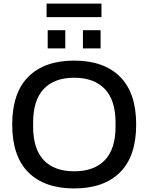

<svg xmlns="http://www.w3.org/2000/svg" viewBox="-20 -1035 825 1067"><path d="M238.8 -939.9V-1015.1H543.9V-939.9ZM245.1 -766.1V-867.2H342.8V-766.1ZM440.9 -766.1V-867.2H539.1V-766.1ZM392.1 12.2Q228 12.2 137.9 -76.9Q47.9 -166 47.9 -342.8Q47.9 -519.5 137.9 -608.9Q228 -698.2 392.1 -698.2Q556.6 -698.2 646.7 -608.9Q736.8 -519.5 736.8 -342.8Q736.8 -166 646.7 -76.9Q556.6 12.2 392.1 12.2ZM392.1 -83Q502.9 -83 562.5 -145Q622.1 -207 622.1 -331.1V-353Q622.1 -478 562.5 -540.5Q502.9 -603 392.1 -603Q282.2 -603 223.1 -540.8Q164.1 -478.5 164.1 -353V-331.1Q164.1 -207 223.1 -145Q282.2 -83 392.1 -83Z"/></svg>

Font: Archivo Medium
Style: Regular
Weight: 500
Designer: Hector Gatti
Foundry: Omnibus-Type
Version: Version 2.001